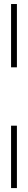

<svg xmlns="http://www.w3.org/2000/svg" viewBox="-20 -770 138 954"><path d="M35 -435.5V-750H64V-435.5ZM35 164.5V-145.5H64V164.5Z"/></svg>

Font: Imbue 24pt Light
Style: Regular
Weight: 300
Designer: Tyler Finck
Foundry: Etcetera Type Company
Version: Version 1.102